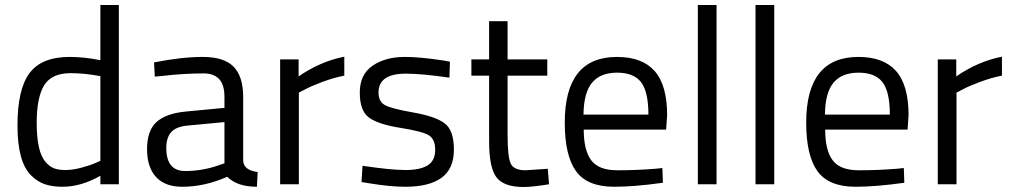

<svg xmlns="http://www.w3.org/2000/svg" viewBox="-20 -738 4050 769"><path d="M456 -718V0H382V-34Q305 10 230 10Q190 10 160 0Q130 -10 104 -36Q50 -90 50 -235.5Q50 -381 98.5 -445.5Q147 -510 259 -510Q317 -510 382 -497V-718ZM362 -85 382 -94V-433Q318 -445 263 -445Q187 -445 157 -396.5Q127 -348 127 -246Q127 -130 162 -90Q178 -71 196 -64Q214 -57 242.5 -57Q271 -57 306.5 -66.5Q342 -76 362 -85Z M954 -349V-93Q957 -56 1012 -49L1009 10Q930 10 890 -30Q800 10 710 10Q641 10 605 -29Q569 -68 569 -141Q569 -214 606 -248.5Q643 -283 722 -291L879 -306V-349Q879 -400 857 -422Q835 -444 797 -444Q717 -444 631 -434L600 -431L597 -488Q707 -510 792 -510Q877 -510 915.5 -471Q954 -432 954 -349ZM646 -145Q646 -53 722 -53Q790 -53 856 -76L879 -84V-249L731 -235Q686 -231 666 -209Q646 -187 646 -145Z M1102 0V-500H1176V-432Q1263 -492 1359 -511V-435Q1317 -427 1271.5 -410Q1226 -393 1202 -380L1177 -367V0Z M1605 -443Q1496 -443 1496 -367Q1496 -332 1521 -317.5Q1546 -303 1635 -287.5Q1724 -272 1761 -244Q1798 -216 1798 -139Q1798 -62 1748.5 -26Q1699 10 1604 10Q1542 10 1458 -4L1428 -9L1432 -74Q1546 -57 1604 -57Q1662 -57 1692.5 -75.5Q1723 -94 1723 -137.5Q1723 -181 1697 -196.5Q1671 -212 1583 -226Q1495 -240 1458 -267Q1421 -294 1421 -367Q1421 -440 1472.5 -475Q1524 -510 1601 -510Q1662 -510 1754 -496L1782 -491L1780 -427Q1669 -443 1605 -443Z M2172 -435H2013V-196Q2013 -110 2025.5 -83Q2038 -56 2085 -56L2174 -62L2179 0Q2112 11 2077 11Q1999 11 1969 -27Q1939 -65 1939 -172V-435H1868V-500H1939V-653H2013V-500H2172Z M2604 -62 2633 -65 2635 -6Q2521 10 2440 10Q2332 10 2287 -52.5Q2242 -115 2242 -247Q2242 -510 2451 -510Q2552 -510 2602 -453.5Q2652 -397 2652 -276L2648 -219H2318Q2318 -136 2348 -96Q2378 -56 2452.5 -56Q2527 -56 2604 -62ZM2577 -279Q2577 -371 2547.5 -409Q2518 -447 2451.5 -447Q2385 -447 2351.5 -407Q2318 -367 2317 -279Z M2775 0V-718H2850V0Z M3006 0V-718H3081V0Z M3571 -62 3600 -65 3602 -6Q3488 10 3407 10Q3299 10 3254 -52.5Q3209 -115 3209 -247Q3209 -510 3418 -510Q3519 -510 3569 -453.5Q3619 -397 3619 -276L3615 -219H3285Q3285 -136 3315 -96Q3345 -56 3419.5 -56Q3494 -56 3571 -62ZM3544 -279Q3544 -371 3514.5 -409Q3485 -447 3418.5 -447Q3352 -447 3318.5 -407Q3285 -367 3284 -279Z M3736 0V-500H3810V-432Q3897 -492 3993 -511V-435Q3951 -427 3905.5 -410Q3860 -393 3836 -380L3811 -367V0Z"/></svg>

Font: TitilliumWeb-Regular
Style: Regular
Weight: 400
Version: Version 1.001;PS 57.000;hotconv 1.0.70;makeotf.lib2.5.55311